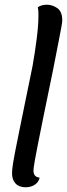

<svg xmlns="http://www.w3.org/2000/svg" viewBox="-20 -774 284 814"><path d="M89 20Q61 20 46 4Q31 -12 31 -39Q31 -47 32 -56.5Q33 -66 35.5 -83Q38 -100 44 -130Q50 -160 59.5 -207.5Q69 -255 83.5 -325.5Q98 -396 118 -494Q128 -550 135.5 -609Q143 -668 143 -708Q143 -719 142.5 -727.5Q142 -736 140 -743Q146 -748 156.5 -751Q167 -754 179 -754Q202 -754 223 -739.5Q244 -725 244 -687Q244 -680 239.5 -655.5Q235 -631 228.5 -598Q222 -565 215.5 -531.5Q209 -498 204 -473Q179 -352 163.5 -276Q148 -200 139.5 -156.5Q131 -113 127.5 -92.5Q124 -72 123 -64.5Q122 -57 122 -51Q122 -37 128.5 -29.5Q135 -22 148 -21Q145 -7 136 2Q127 11 115 15.5Q103 20 89 20Z"/></svg>

Font: Sansita Swashed Light
Style: Regular
Weight: 300
Designer: Pablo Cosgaya
Foundry: Omnibus-Type
Version: Version 1.003